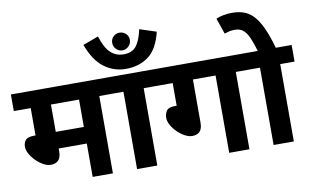

<svg xmlns="http://www.w3.org/2000/svg" viewBox="-87 -1074 2033 1252"><g transform="rotate(-10 929.5 -448.0)"><path d="M566 -512V0H432V-221H246V-204Q246 -161 228 -143Q210 -125 176 -125Q155 -125 130 -138.5Q105 -152 82.5 -174Q60 -196 45.5 -221.5Q31 -247 31 -270Q31 -296 45.5 -313.5Q60 -331 102 -331H112V-512H0V-622H661V-512ZM432 -512H246V-331H432Z M860 -512V0H726V-512H646V-622H955V-512Z M709 -838Q709 -863 726 -879.5Q743 -896 767 -896Q791 -896 808.5 -879.5Q826 -863 826 -838Q826 -814 808.5 -796.5Q791 -779 767 -779Q743 -779 726 -796.5Q709 -814 709 -838ZM1008 -860Q981 -748 919 -702Q857 -656 768 -656Q688 -656 624.5 -704Q561 -752 522 -858L625 -896Q648 -820 683.5 -786Q719 -752 771 -752Q827 -752 855 -788Q883 -824 898 -896Z M1186 -512V-226Q1186 -186 1168.5 -168Q1151 -150 1119 -150Q1096 -150 1070.5 -163.5Q1045 -177 1022.5 -199Q1000 -221 985.5 -246.5Q971 -272 971 -296Q971 -322 984.5 -342Q998 -362 1042 -362H1052V-512H940V-622H1564V-512H1470V0H1336V-512Z M1764 -512V0H1630V-512H1550V-622H1859V-512ZM1637 -615Q1620 -674 1603.5 -711.5Q1587 -749 1565.5 -766.5Q1544 -784 1510 -784Q1491 -784 1473.5 -780Q1456 -776 1442 -771L1406 -876Q1430 -886 1455.5 -891Q1481 -896 1511 -896Q1551 -896 1585 -885.5Q1619 -875 1648.5 -846Q1678 -817 1704.5 -761.5Q1731 -706 1756 -615Z"/></g></svg>

Font: Noto Sans Devanagari
Style: Bold
Weight: 700
Version: Version 2.003